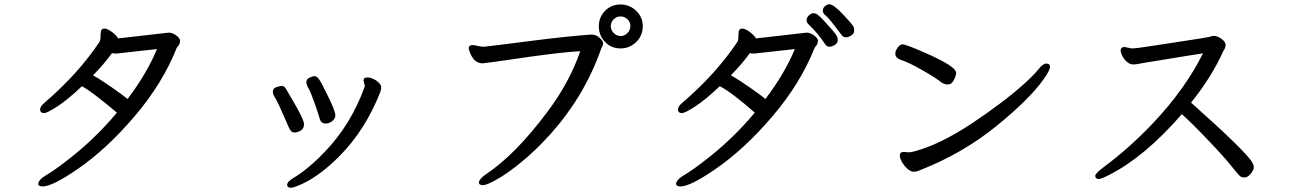

<svg xmlns="http://www.w3.org/2000/svg" viewBox="-20 -832 6040 900"><path d="M578 -368Q668 -487 716 -602L526 -581Q510 -581 505 -583Q469 -533 416 -479Q455 -457 509 -419Q563 -381 578 -368ZM180 42Q163 42 159 32Q159 11 198 -12Q237 -35 292 -78Q422 -177 528 -304Q408 -405 364 -428Q298 -365 249.5 -333.5Q201 -302 187 -302Q168 -302 168 -319Q168 -333 187 -349Q347 -486 448 -638Q452 -649 452 -677Q452 -698 470 -698Q483 -698 503.5 -683Q524 -668 534 -652L771 -679Q789 -679 806.5 -665.5Q824 -652 824 -642Q824 -625 813 -614L809 -609Q743 -442 611.5 -287.5Q480 -133 343 -39Q225 42 180 42Z M1362 -211Q1349 -211 1343 -219Q1337 -227 1331 -241Q1325 -255 1313 -282.5Q1301 -310 1288.5 -337Q1276 -364 1267.5 -377Q1259 -390 1259 -403Q1259 -418 1275.5 -423.5Q1292 -429 1301 -429Q1312 -429 1320 -416.5Q1328 -404 1366.5 -336.5Q1405 -269 1405 -250Q1405 -228 1389 -219.5Q1373 -211 1362 -211ZM1344 48Q1326 48 1326 35Q1326 20 1351 5Q1425 -39 1502 -120Q1624 -246 1688 -422Q1690 -425 1690 -430L1684 -454Q1684 -469 1702 -469Q1714 -469 1729 -462.5Q1744 -456 1755.5 -444.5Q1767 -433 1767 -424Q1767 -416 1765.5 -411Q1764 -406 1762 -399Q1692 -222 1572 -101Q1479 -7 1392 32Q1357 48 1344 48ZM1506 -253Q1485 -253 1479 -274.5Q1473 -296 1455.5 -346.5Q1438 -397 1427 -416Q1416 -435 1416 -447Q1416 -461 1431 -468Q1446 -475 1454 -475Q1465 -475 1475.5 -460.5Q1486 -446 1515 -386Q1552 -312 1552 -291Q1552 -276 1537.5 -264.5Q1523 -253 1506 -253Z M2245 36Q2225 36 2225 24Q2225 7 2262 -18Q2397 -109 2543 -304Q2648 -442 2700 -592Q2622 -588 2464 -566Q2251 -535 2243 -535Q2203 -535 2184 -583Q2177 -600 2177 -605Q2177 -619 2193 -621Q2205 -621 2218 -617Q2231 -613 2250 -613Q2304 -619 2471 -640.5Q2638 -662 2752 -670Q2774 -670 2790.5 -655Q2807 -640 2807 -630Q2807 -621 2803 -614Q2799 -607 2796 -598Q2718 -379 2559 -202Q2490 -126 2424.5 -72.5Q2359 -19 2310 8.5Q2261 36 2245 36ZM2935 -710Q2935 -728 2921.5 -741.5Q2908 -755 2889 -755Q2870 -755 2856.5 -741.5Q2843 -728 2843 -710Q2843 -691 2857 -677Q2871 -663 2889 -663Q2907 -663 2921 -677Q2935 -691 2935 -710ZM2889 -605Q2845 -605 2816 -635.5Q2787 -666 2787 -709Q2787 -751 2816 -781Q2845 -811 2889 -811Q2931 -811 2962 -781.5Q2993 -752 2993 -709Q2993 -665 2962 -635Q2931 -605 2889 -605Z M3568 -368Q3658 -487 3706 -602L3516 -581Q3500 -581 3495 -583Q3459 -533 3406 -479Q3445 -457 3499 -419Q3553 -381 3568 -368ZM3170 42Q3153 42 3149 32Q3149 11 3188 -12Q3227 -35 3282 -78Q3412 -177 3518 -304Q3410 -399 3354 -428Q3288 -365 3239.5 -333.5Q3191 -302 3177 -302Q3158 -302 3158 -319Q3158 -333 3177 -349Q3337 -486 3438 -638Q3442 -649 3442 -677Q3442 -698 3460 -698Q3473 -698 3493.5 -683Q3514 -668 3524 -652L3761 -679Q3779 -679 3796.5 -665.5Q3814 -652 3814 -642Q3814 -625 3803 -614L3799 -609Q3733 -442 3601.5 -287.5Q3470 -133 3333 -39Q3215 42 3170 42ZM3868 -613Q3855 -613 3847 -626Q3817 -673 3768 -720Q3761 -727 3761 -738Q3761 -749 3771.5 -759.5Q3782 -770 3793 -770Q3804 -770 3814 -762Q3824 -754 3842.5 -734.5Q3861 -715 3879 -694Q3897 -673 3902 -664.5Q3907 -656 3907 -644Q3907 -630 3893.5 -621.5Q3880 -613 3868 -613ZM3945 -657Q3933 -657 3925 -668Q3917 -679 3890 -714Q3863 -749 3845 -764Q3837 -772 3837 -783Q3837 -794 3847 -803Q3857 -812 3868 -812Q3892 -812 3964 -729Q3977 -714 3980.5 -708Q3984 -702 3984 -689Q3984 -674 3970 -665.5Q3956 -657 3945 -657Z M4264 -27Q4249 -27 4233.5 -41Q4218 -55 4208 -72.5Q4198 -90 4198 -103Q4198 -120 4217 -120L4239 -118Q4252 -118 4268 -123Q4387 -155 4535.5 -253.5Q4684 -352 4784 -442Q4827 -481 4848 -507.5Q4869 -534 4884 -534Q4902 -534 4902 -519Q4902 -503 4873 -462Q4807 -368 4650.5 -241Q4494 -114 4297 -36Q4277 -27 4264 -27ZM4423 -436Q4407 -436 4394 -445Q4370 -465 4304.5 -502.5Q4239 -540 4201 -552Q4177 -562 4177 -579Q4177 -594 4183 -601Q4195 -624 4212 -624Q4226 -624 4313 -586Q4462 -521 4462 -491Q4462 -478 4451.5 -457Q4441 -436 4423 -436Z M5131 7Q5114 7 5114 -8Q5114 -19 5154 -49Q5273 -137 5385 -255Q5536 -415 5619 -582Q5590 -578 5539 -569.5Q5488 -561 5439 -553Q5390 -545 5355.5 -539.5Q5321 -534 5312.5 -532Q5304 -530 5291 -530Q5276 -530 5262 -542.5Q5248 -555 5240.5 -570.5Q5233 -586 5233 -596Q5233 -610 5250 -612L5284 -605Q5305 -605 5365 -614.5Q5425 -624 5535 -640.5Q5645 -657 5648.5 -659Q5652 -661 5668 -664Q5686 -664 5705.5 -650Q5725 -636 5725 -622Q5725 -608 5715 -594Q5658 -468 5563 -351Q5823 -120 5851 -69Q5857 -59 5857 -47Q5857 -35 5842.5 -17.5Q5828 0 5815 0Q5804 0 5796.5 -3.5Q5789 -7 5752.5 -53Q5716 -99 5642 -176Q5573 -249 5520 -297Q5346 -97 5181 -13Q5142 7 5131 7Z"/></svg>

Font: LXGW WenKai Medium
Style: Regular
Weight: 500
Designer: LXGW / Fontworks Inc.
Foundry: LXGW / Fontworks Inc.
Version: Version 1.501; October 10, 2024